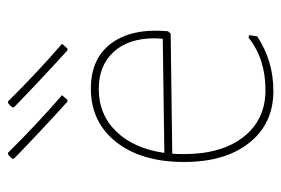

<svg xmlns="http://www.w3.org/2000/svg" viewBox="-133 -574 712 486"><g transform="rotate(-90 223.0 -331.0)"><path d="M225 -530 214 -517 209 -516Q136 -582 65 -651L64 -656L74 -666L79 -667Q148 -597 225 -530ZM355 -530 344 -517 339 -516Q266 -582 195 -651L194 -656L204 -666L209 -667Q278 -597 355 -530ZM236 5Q153 5 104.5 -56Q56 -117 56 -221Q56 -329 106.5 -393Q157 -457 242 -457Q318 -457 356.5 -405Q395 -353 387 -262L381 -255L77 -251Q76 -242 76 -221Q76 -126 119.5 -70.5Q163 -15 238 -15Q317 -15 371 -58L377 -56L374 -36Q312 5 236 5ZM241 -437Q176 -437 133 -392.5Q90 -348 79 -271L368 -275L369 -296Q369 -362 334.5 -399.5Q300 -437 241 -437Z"/></g></svg>

Font: Alegreya Sans SC Thin
Style: Regular
Weight: 100
Designer: Juan Pablo del Peral
Foundry: Huerta Tipografica
Version: Version 2.007